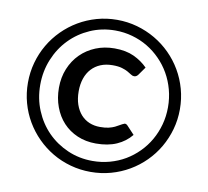

<svg xmlns="http://www.w3.org/2000/svg" viewBox="-81 -817 989 914"><g transform="rotate(10 414.0 -360.5)"><path d="M534 -247.5Q538.5 -248 542.5 -245.8Q546.5 -243.5 549 -240.5L585 -202Q557 -167.5 515 -149Q473 -130.5 415 -130.5Q365.5 -130.5 325 -148Q284.5 -165.5 256 -196.2Q227.5 -227 211.8 -269.5Q196 -312 196 -361.5Q196 -412 213.5 -454.5Q231 -497 261.8 -527.5Q292.5 -558 334.2 -575Q376 -592 425 -592Q480 -592 518.8 -574Q557.5 -556 585.5 -527.5L557.5 -488Q555 -484.5 550.2 -481Q545.5 -477.5 538.5 -477.5Q531 -477.5 523.2 -482.8Q515.5 -488 504 -494.5Q492.5 -501 475 -506.2Q457.5 -511.5 430 -511.5Q397.5 -511.5 372 -501Q346.5 -490.5 328.5 -471Q310.5 -451.5 301 -423.8Q291.5 -396 291.5 -361.5Q291.5 -325.5 301.2 -297.5Q311 -269.5 328.2 -250.2Q345.5 -231 369 -221.2Q392.5 -211.5 420.5 -211.5Q446 -211.5 462.5 -215.5Q479 -219.5 491 -225.2Q503 -231 512.8 -237Q522.5 -243 534 -247.5ZM46.5 -360Q46.5 -410.5 59.5 -457.5Q72.5 -504.5 96.5 -545.5Q120.5 -586.5 154 -620Q187.5 -653.5 228.2 -677.5Q269 -701.5 316 -714.8Q363 -728 413.5 -728Q464 -728 511 -714.8Q558 -701.5 599 -677.5Q640 -653.5 673.5 -620Q707 -586.5 731 -545.5Q755 -504.5 768 -457.5Q781 -410.5 781 -360Q781 -309.5 767.8 -262.5Q754.5 -215.5 730.8 -174.8Q707 -134 673.5 -100.5Q640 -67 599 -43Q558 -19 511 -6Q464 7 413.5 7Q363 7 316 -6Q269 -19 228.2 -43Q187.5 -67 154 -100.5Q120.5 -134 96.5 -174.8Q72.5 -215.5 59.5 -262.5Q46.5 -309.5 46.5 -360ZM106 -360Q106 -294 129.8 -236.8Q153.5 -179.5 195 -137.2Q236.5 -95 292.8 -70.5Q349 -46 413.5 -46Q456.5 -46 496.5 -57Q536.5 -68 570.8 -88.2Q605 -108.5 633.2 -137Q661.5 -165.5 681.5 -200.5Q701.5 -235.5 712.5 -275.8Q723.5 -316 723.5 -360Q723.5 -404 712.5 -444.8Q701.5 -485.5 681.5 -520.5Q661.5 -555.5 633.2 -584.2Q605 -613 570.8 -633.5Q536.5 -654 496.5 -665.2Q456.5 -676.5 413.5 -676.5Q349 -676.5 292.8 -651.8Q236.5 -627 195 -584.2Q153.5 -541.5 129.8 -483.8Q106 -426 106 -360Z"/></g></svg>

Font: TypoPRO Lato
Style: Regular
Weight: 600
Designer: Lukasz Dziedzic with Adam Twardoch and Botio Nikoltchev
Foundry: tyPoland Lukasz Dziedzic
Version: Version 2.010; 2014-09-01; http://www.latofonts.com/